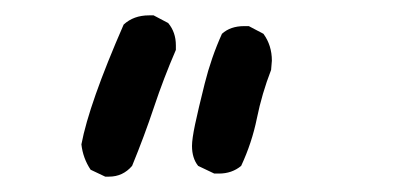

<svg xmlns="http://www.w3.org/2000/svg" viewBox="-20 -829 540 250"><path d="M122 -599H117L98 -608Q88 -623 86 -641Q96 -694 141 -797Q154 -809 174 -809H180L199 -799Q209 -787 209 -770V-764Q193 -727 180.5 -689.5Q168 -652 152 -613Q140 -599 122 -599ZM265 -603H259L238 -613Q230 -623 230 -639Q230 -648 234 -667Q238 -686 246.5 -720Q255 -754 269 -785Q280 -795 298 -795H304L323 -785Q334 -770 334 -750L333 -738Q321 -707 314.5 -675Q308 -643 294 -613Q282 -603 265 -603Z"/></svg>

Font: Xiaolai Mono SC
Style: Regular
Weight: 400
Monospace: yes
Designer: LXGW / Nozomi Seto
Version: Version 3.113;September 30, 2024